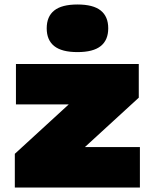

<svg xmlns="http://www.w3.org/2000/svg" viewBox="-20 -835 677 855"><path d="M358 -180H603V0H46V-150L286 -370H51V-550H598V-400ZM188 -709Q188 -761.5 221.5 -788.2Q255 -815 325 -815Q395 -815 428.5 -788.2Q462 -761.5 462 -709Q462 -656.5 428.5 -629.8Q395 -603 325 -603Q255 -603 221.5 -629.8Q188 -656.5 188 -709Z"/></svg>

Font: Encode Sans Expanded Black
Style: Regular
Weight: 900
Width: 7
Designer: Multiple Designers
Foundry: Impallari Type
Version: Version 2.000